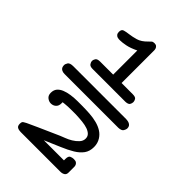

<svg xmlns="http://www.w3.org/2000/svg" viewBox="-247 -751 1018 1018"><g transform="rotate(45 262.5 -241.5)"><path d="M26 -237Q26 -246 33 -257Q40 -268 66 -268H461Q465 -268 472 -267Q479 -266 485.5 -263Q492 -260 496.5 -254Q501 -248 501 -237Q501 -230 494.5 -218.5Q488 -207 465 -206H62Q50 -206 42.5 -209.5Q35 -213 31.5 -218Q28 -223 27 -228.5Q26 -234 26 -237ZM80 -84Q80 -105 91 -118Q102 -131 120.5 -138.5Q139 -146 163 -149.5Q187 -153 213 -153H243Q274 -153 303 -151Q332 -149 357 -142.5Q382 -136 401 -124Q420 -112 432 -93Q446 -71 446 -43Q446 -11 430.5 10.5Q415 32 387 49Q359 66 319.5 82.5Q280 99 232 120H383V109Q383 87 394 82.5Q405 78 413 78H417Q429 78 435 82.5Q441 87 443.5 93Q446 99 446 105Q446 111 446 115V145Q447 162 437 169Q427 176 412 176H114Q100 176 90 170.5Q80 165 80 148Q80 139 82.5 134Q85 129 103 120Q121 111 161 93.5Q201 76 277 42Q286 38 303.5 31.5Q321 25 338.5 14.5Q356 4 369.5 -10.5Q383 -25 383 -43Q383 -59 373 -69Q363 -79 346 -85Q329 -91 305.5 -93.5Q282 -96 255 -97H224Q210 -97 200.5 -96.5Q191 -96 184.5 -95.5Q178 -95 172.5 -94.5Q167 -94 160 -93V-84Q160 -65 148.5 -54.5Q137 -44 120 -44Q106 -44 93 -54Q80 -64 80 -84ZM107 -568Q107 -587 120.5 -591Q134 -595 155 -597.5Q176 -600 202 -607.5Q228 -615 254 -642Q261 -649 266.5 -654Q272 -659 283 -659Q294 -659 299.5 -654Q305 -649 307 -643Q309 -637 309 -631Q309 -625 309 -623V-386H393Q414 -386 419.5 -376.5Q425 -367 425 -359Q425 -349 419.5 -340Q414 -331 394 -330H148Q128 -330 121.5 -340Q115 -350 115 -358Q115 -366 121 -376Q127 -386 149 -386H246V-567Q211 -550 185 -545Q159 -540 144 -540Q139 -540 135 -540Q131 -540 129 -541Q125 -541 124 -542Q117 -544 112 -550.5Q107 -557 107 -568Z"/></g></svg>

Font: CMU Typewriter Custom
Style: Regular
Weight: 500
Monospace: yes
Version: Version 0.7.0